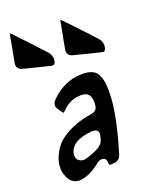

<svg xmlns="http://www.w3.org/2000/svg" viewBox="-252 -1035 878 1130"><g transform="rotate(-20 187.5 -470.0)"><path d="M147 -712V-709Q144 -683 127 -683Q123 -683 118 -684L114 -685Q79 -693 -26 -720L-50 -727Q-79 -734 -79 -765Q-79 -772 -77 -777Q-77 -778 -76 -780V-782L-74 -794V-796Q-73 -798 -73 -799Q-72 -806 -69.5 -820Q-67 -834 -65 -842Q-63 -856 -57 -884Q-51 -916 -49 -931V-930Q-47 -939 -46 -943Q-45 -947 -46 -947Q-44 -947 -35 -938L-27 -932L-29 -933L-20 -923Q-10 -911 12 -889Q34 -867 58 -840Q68 -830 86 -810L132 -760L131 -761Q146 -743 148 -717ZM453 -686V-682Q450 -656 434 -656Q433 -656 425 -658L420 -659Q332 -680 281 -694L256 -700Q227 -709 227 -739Q227 -742 229 -750Q230 -754 231.5 -762Q233 -770 233 -773Q239 -801 241 -816Q243 -823 245.5 -837Q248 -851 249 -858Q252 -873 258 -905V-904L261 -921Q265 -918 271 -911L278 -906L286 -896Q292 -891 302.5 -880Q313 -869 318 -863Q348 -831 364 -814Q373 -804 393 -784L438 -734Q454 -715 454 -690ZM72 -487Q160 -577 273 -577Q310 -577 334 -566Q358 -555 369 -531.5Q380 -508 383.5 -484.5Q387 -461 387 -424Q387 -289 316 -58Q307 -24 274 -20L252 -18H247Q238 -18 238 -34Q238 -66 209 -66Q194 -66 179 -54Q109 3 47 7Q-8 7 -28 -52Q-37 -72 -37 -98V-104Q-36 -148 -10.5 -194Q15 -240 52 -265Q133 -321 240 -336Q266 -340 275 -353.5Q284 -367 284 -394Q284 -429 270 -445.5Q256 -462 223 -462Q157 -462 108 -413Q95 -400 91 -400Q89 -402 86 -406L65 -437Q59 -444 59 -456V-457Q59 -474 72 -487ZM245 -181 249 -199Q251 -207 251 -211Q251 -240 215 -240H211Q77 -230 65 -147V-141Q65 -113 90 -103L87 -104Q96 -98 111 -98Q120 -98 153.5 -109.5Q187 -121 211 -135Q241 -155 245 -182Z"/></g></svg>

Font: Bangerz Fix
Style: Regular
Weight: 400
Designer: vernon adams
Foundry: Vernon Adams
Version: Version 2.10;December 28, 2023;FontCreator 13.0.0.2683 64-bi